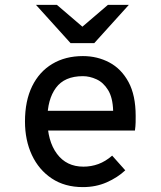

<svg xmlns="http://www.w3.org/2000/svg" viewBox="-20 -752 656 784"><path d="M318.5 12Q244.5 12 191.5 -23.2Q138.5 -58.5 110.2 -119Q82 -179.5 82 -256Q82 -340 111.2 -399.8Q140.5 -459.5 193.8 -491.2Q247 -523 318.5 -523Q377.5 -523 426.5 -497Q475.5 -471 504.8 -417Q534 -363 534 -278.5Q534 -268 533.8 -252.5Q533.5 -237 531 -219H154V-299.5H442Q440.5 -353.5 421.2 -384.5Q402 -415.5 374 -428.2Q346 -441 318.5 -441Q243.5 -441 208.5 -393.5Q173.5 -346 173.5 -265.5Q173.5 -176.5 212.5 -124Q251.5 -71.5 320.5 -71.5Q352.5 -71.5 381.8 -82.2Q411 -93 438 -116.5L491.5 -56.5Q460 -27 415.8 -7.5Q371.5 12 318.5 12ZM268 -576 127 -732H212.5L316.5 -643L420.5 -732H506L365 -576Z"/></svg>

Font: Overpass Mono Medium
Style: Regular
Weight: 500
Monospace: yes
Designer: Delve Withrington, Dave Bailey
Foundry: Delve Fonts LLC
Version: Version 4.000